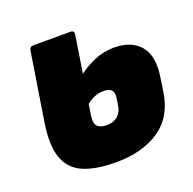

<svg xmlns="http://www.w3.org/2000/svg" viewBox="-97 -599 716 711"><g transform="rotate(-20 260.5 -244.0)"><path d="M246 12Q166 12 117 -9Q68 -30 50 -80.5Q32 -131 46 -219L88 -485Q90 -500 105 -500H252Q266 -500 264 -485L241 -338Q268 -359 304.5 -374.5Q341 -390 382 -390Q450 -390 484.5 -349.5Q519 -309 506 -226L498 -173Q484 -79 416.5 -33.5Q349 12 246 12ZM216 -180Q212 -152 223.5 -140.5Q235 -129 261 -129Q286 -129 302.5 -143Q319 -157 323 -181L327 -208Q331 -232 322 -242Q313 -252 291 -252Q271 -252 254.5 -245Q238 -238 223 -226Z"/></g></svg>

Font: Sofia Sans ExtraBlack
Style: Italic
Weight: 1000
Italic angle: -9°
Designer: Botio Nikoltchev, Ani Petrova
Foundry: lettersoup
Version: Version 4.100; ttfautohint (v1.8.4.7-5d5b)